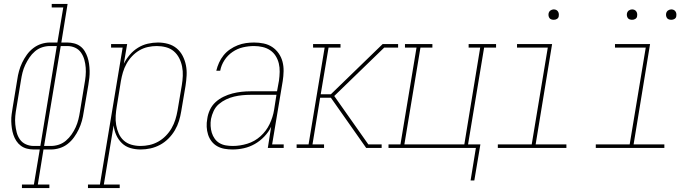

<svg xmlns="http://www.w3.org/2000/svg" viewBox="-20 -755 3540 980"><path d="M92 205V187H153L183 8H152Q134 8 117 3.5Q100 -1 86.5 -11Q73 -21 63.5 -35.5Q54 -50 48.5 -66.5Q43 -83 40.5 -100.5Q38 -118 37.5 -136Q37 -154 39.5 -172Q42 -190 45 -208L68 -348Q71 -370 77 -392Q83 -414 93 -435Q103 -456 117 -475.5Q131 -495 150 -509.5Q169 -524 191 -531Q213 -538 235 -538H273L303 -717H244V-735H325L293 -538H323Q341 -538 358.5 -533.5Q376 -529 389.5 -519Q403 -509 412 -494.5Q421 -480 426.5 -463.5Q432 -447 434.5 -429.5Q437 -412 437.5 -394Q438 -376 436 -358Q434 -340 431 -322L407 -182Q404 -160 398 -138Q392 -116 382 -95Q372 -74 358 -54.5Q344 -35 325.5 -20.5Q307 -6 284.5 1Q262 8 240 8H202L173 187H232V205ZM152 -10H186L270 -520H235Q215 -520 195 -513.5Q175 -507 158.5 -493Q142 -479 130 -461Q118 -443 109 -424Q100 -405 95 -385Q90 -365 87 -345L64 -205Q60 -184 58 -162.5Q56 -141 58 -120.5Q60 -100 65 -80Q70 -60 81.5 -43.5Q93 -27 112 -18.5Q131 -10 152 -10ZM205 -10H240Q260 -10 280 -16.5Q300 -23 316.5 -37Q333 -51 345.5 -69Q358 -87 366.5 -106Q375 -125 380 -145Q385 -165 388 -185L411 -325Q415 -346 417 -367.5Q419 -389 417.5 -409.5Q416 -430 410.5 -450Q405 -470 393.5 -486.5Q382 -503 363.5 -511.5Q345 -520 323 -520H290Z M429 205V187H490L606 -512H547V-530H629L612 -430Q625 -455 643 -476Q661 -497 684.5 -511.5Q708 -526 734.5 -532Q761 -538 786 -538Q813 -538 838 -531Q863 -524 882 -508Q901 -492 912.5 -469.5Q924 -447 929 -422Q934 -397 932.5 -370Q931 -343 927 -317L905 -187Q901 -162 893.5 -137.5Q886 -113 872.5 -90Q859 -67 839.5 -47.5Q820 -28 796.5 -15.5Q773 -3 748 2.5Q723 8 698 8Q670 8 645 0.5Q620 -7 602 -24.5Q584 -42 573.5 -65.5Q563 -89 560 -115L510 187H591V205ZM697 -10Q720 -10 743 -15Q766 -20 787.5 -32Q809 -44 826.5 -62Q844 -80 856 -101Q868 -122 875 -144.5Q882 -167 886 -190L908 -320Q912 -344 913 -368Q914 -392 909.5 -415Q905 -438 894.5 -458.5Q884 -479 867 -493.5Q850 -508 827 -514Q804 -520 780 -520Q758 -520 735 -515Q712 -510 691.5 -498Q671 -486 654 -468Q637 -450 625.5 -429Q614 -408 607.5 -386Q601 -364 597 -341L576 -211Q572 -188 570.5 -164Q569 -140 573 -117Q577 -94 586 -73.5Q595 -53 611.5 -38Q628 -23 650.5 -16.5Q673 -10 697 -10Z M1167 8Q1146 8 1126 4.5Q1106 1 1089 -8.5Q1072 -18 1060 -33.5Q1048 -49 1042 -68Q1036 -87 1035 -107.5Q1034 -128 1038 -149Q1041 -172 1051.5 -194.5Q1062 -217 1080 -233.5Q1098 -250 1120.5 -261Q1143 -272 1166.5 -278Q1190 -284 1213 -286.5Q1236 -289 1259 -289H1394L1404 -344Q1407 -366 1407.5 -388.5Q1408 -411 1403 -431.5Q1398 -452 1387 -469.5Q1376 -487 1359 -498.5Q1342 -510 1320.5 -515Q1299 -520 1277 -520Q1249 -520 1220.5 -513.5Q1192 -507 1167 -490Q1142 -473 1125.5 -447.5Q1109 -422 1104 -394H1084Q1089 -415 1098 -435Q1107 -455 1121 -472.5Q1135 -490 1154 -503Q1173 -516 1193.5 -524Q1214 -532 1235 -535Q1256 -538 1277 -538Q1302 -538 1326 -533Q1350 -528 1369.5 -515Q1389 -502 1402.5 -482.5Q1416 -463 1422 -440Q1428 -417 1427.5 -391.5Q1427 -366 1423 -341L1369 -18H1428V0H1347L1364 -108Q1351 -81 1329 -58Q1307 -35 1280.5 -20Q1254 -5 1225 1.5Q1196 8 1167 8ZM1168 -10Q1205 -10 1242.5 -21.5Q1280 -33 1309.5 -59.5Q1339 -86 1356 -121.5Q1373 -157 1379 -194L1391 -271H1259Q1238 -271 1217 -269Q1196 -267 1175 -262Q1154 -257 1134 -247.5Q1114 -238 1097 -223.5Q1080 -209 1070.5 -188.5Q1061 -168 1057 -148Q1054 -130 1055 -112Q1056 -94 1061 -77.5Q1066 -61 1076 -47Q1086 -33 1100.5 -24.5Q1115 -16 1132.5 -13Q1150 -10 1168 -10Z M1494 0V-18H1555L1637 -512H1578V-530H1718V-512H1657L1617 -274H1669L1933 -530H2012V-512H1941L1686 -265L1860 -18H1928V0H1849L1669 -256H1614L1575 -18H1634V0Z M2382 166 2409 0H1963V-18H2024L2106 -512H2047V-530H2187V-512H2126L2044 -18H2350L2431 -512H2372V-530H2512V-512H2451L2369 -18H2432L2401 166Z M2521 0V-18H2694L2776 -512H2619V-530H2798L2714 -18H2871V0ZM2806 -654Q2800 -654 2794 -656Q2788 -658 2784.5 -663Q2781 -668 2780 -674Q2779 -680 2780 -686Q2781 -691 2783.5 -695Q2786 -699 2789.5 -701.5Q2793 -704 2797.5 -705.5Q2802 -707 2806 -707Q2813 -707 2818.5 -704.5Q2824 -702 2827.5 -697Q2831 -692 2832 -686Q2833 -680 2832 -674Q2832 -669 2829.5 -665Q2827 -661 2823 -658.5Q2819 -656 2815 -655Q2811 -654 2806 -654Z M3021 0V-18H3194L3276 -512H3119V-530H3298L3214 -18H3371V0ZM3406 -654Q3400 -654 3394 -656Q3388 -658 3384.5 -663Q3381 -668 3380 -674Q3379 -680 3380 -686Q3381 -691 3383.5 -695Q3386 -699 3389.5 -701.5Q3393 -704 3397.5 -705.5Q3402 -707 3406 -707Q3413 -707 3418.5 -704.5Q3424 -702 3427.5 -697Q3431 -692 3432 -686Q3433 -680 3432 -674Q3432 -669 3429.5 -665Q3427 -661 3423 -658.5Q3419 -656 3415 -655Q3411 -654 3406 -654ZM3206 -654Q3200 -654 3194 -656Q3188 -658 3184.5 -663Q3181 -668 3180 -674Q3179 -680 3180 -686Q3181 -691 3183.5 -695Q3186 -699 3189.5 -701.5Q3193 -704 3197.5 -705.5Q3202 -707 3206 -707Q3213 -707 3218.5 -704.5Q3224 -702 3227.5 -697Q3231 -692 3232 -686Q3233 -680 3232 -674Q3232 -669 3229.5 -665Q3227 -661 3223 -658.5Q3219 -656 3215 -655Q3211 -654 3206 -654Z"/></svg>

Font: Iosevka Curly Slab ThObl
Style: Regular
Weight: 100
Italic angle: -9°
Monospace: yes
Designer: Belleve Invis
Foundry: Belleve Invis
Version: Version 11.0.0; ttfautohint (v1.8.3)